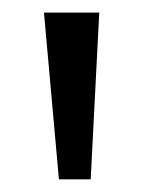

<svg xmlns="http://www.w3.org/2000/svg" viewBox="-20 -754 243 307"><path d="M74.2 -467.3 50.3 -733.9H138.7L125 -467.3Z"/></svg>

Font: Comme
Style: Regular
Weight: 400
Designer: Vernon Adams
Foundry: Vernon Adams
Version: Version 1.000;gftools[0.9.27]